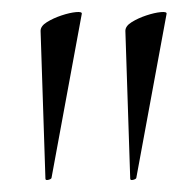

<svg xmlns="http://www.w3.org/2000/svg" viewBox="-20 -660 318 317"><path d="M55 -365 47 -609Q47 -617 57.5 -623.5Q68 -630 81.5 -634.5Q95 -639 105.5 -640Q116 -641 115 -637L65 -366Q64 -364 59.5 -363Q55 -362 55 -365ZM195 -365 187 -609Q187 -617 197.5 -623.5Q208 -630 221.5 -634.5Q235 -639 245.5 -640Q256 -641 255 -637L205 -366Q204 -364 199.5 -363Q195 -362 195 -365Z"/></svg>

Font: Cormorant Light
Style: Regular
Weight: 300
Designer: Christian Thalmann (Catharsis Fonts)
Foundry: Catharsis Fonts
Version: Version 4.000